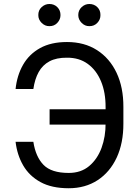

<svg xmlns="http://www.w3.org/2000/svg" viewBox="-20 -952 710 981"><path d="M532.2 -393.6V-315.4H233.4V-393.6ZM59.6 -227.5H150.4Q162.1 -150.9 202.4 -109.6Q242.7 -68.4 331.1 -68.4Q393.6 -68.4 435.5 -103.5Q477.5 -138.7 498.8 -196.5Q520 -254.4 519.5 -322.3V-403.3Q520 -479 496.3 -536.1Q472.7 -593.3 428.5 -625.5Q384.3 -657.7 322.3 -657.2Q268.6 -657.7 232.9 -638.7Q197.3 -619.6 177.5 -583.7Q157.7 -547.9 150.4 -497.1H59.6Q66.9 -566.9 97.9 -621.1Q128.9 -675.3 184.8 -706.3Q240.7 -737.3 322.3 -737.3Q411.1 -737.3 475.8 -695.8Q540.5 -654.3 575.7 -579.8Q610.8 -505.4 610.4 -405.3V-321.3Q610.8 -221.2 576.2 -146.7Q541.5 -72.3 478.5 -31.2Q415.5 9.8 331.1 9.8Q244.1 9.8 186.8 -21.7Q129.4 -53.2 98.4 -106.9Q67.4 -160.6 59.6 -227.5ZM232.4 -818.4Q210 -817.9 192.6 -835.2Q175.3 -852.5 175.8 -875Q175.3 -899.4 192.6 -915.5Q210 -931.6 232.4 -931.6Q256.8 -931.6 272.9 -915.5Q289.1 -899.4 289.1 -875Q289.1 -852.5 272.9 -835.2Q256.8 -817.9 232.4 -818.4ZM436.5 -818.4Q414.1 -817.9 397 -835.2Q379.9 -852.5 379.9 -875Q379.9 -899.4 397 -915.5Q414.1 -931.6 436.5 -931.6Q460.9 -931.6 477.3 -915.5Q493.7 -899.4 493.2 -875Q493.7 -852.5 477.3 -835.2Q460.9 -817.9 436.5 -818.4Z"/></svg>

Font: Inter
Style: Regular
Weight: 400
Designer: Rasmus Andersson
Foundry: rsms
Version: Version 4.000;git-8c9346024